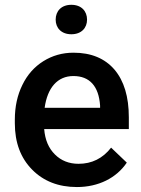

<svg xmlns="http://www.w3.org/2000/svg" viewBox="-20 -753 577 783"><path d="M207 -672.9C207 -639.2 230 -613.3 271 -613.3C312 -613.3 335 -639.2 335 -672.9C335 -707.5 312 -733.4 271 -733.4C230 -733.4 207 -707.5 207 -672.9ZM293.5 9.8C381.3 9.8 454.6 -26.9 497.1 -89.8L433.1 -150.9C398.9 -106.9 354.5 -85 300.3 -85C261.7 -85 229.5 -97.7 204.1 -123C178.2 -148.4 163.6 -183.1 160.2 -226.6H505.4V-274.4C505.4 -358.4 485.8 -423.3 446.8 -469.2C407.2 -515.1 351.6 -538.1 279.8 -538.1C234.4 -538.1 193.4 -526.4 156.7 -503.4C120.1 -480.5 91.3 -448.2 71.3 -406.7C50.8 -365.2 40.5 -317.9 40.5 -265.1V-250.5C40.5 -171.9 64 -108.9 110.8 -61.5C157.2 -14.2 218.3 9.8 293.5 9.8ZM279.3 -442.9C345.2 -442.9 382.8 -401.9 388.2 -322.3V-313.5H162.1C173.3 -395 214.4 -442.9 279.3 -442.9Z"/></svg>

Font: Roboto Medium
Style: Regular
Weight: 500
Designer: Google
Version: Version 2.137; 2017